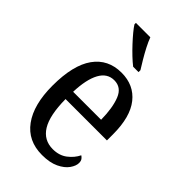

<svg xmlns="http://www.w3.org/2000/svg" viewBox="-235 -844 932 932"><g transform="rotate(45 231.0 -378.0)"><path d="M248 10Q151 10 98.5 -62Q46 -134 46 -264Q46 -405 96.5 -475.5Q147 -546 239 -546Q324 -546 372.5 -485Q421 -424 421 -305V-263H137Q138 -152 170.5 -99.5Q203 -47 265 -47Q309 -47 339 -70Q369 -93 384 -124Q391 -120 397 -112Q403 -104 403 -90Q403 -70 386.5 -46.5Q370 -23 335.5 -6.5Q301 10 248 10ZM330 -314Q329 -395 309 -445Q289 -495 240 -495Q192 -495 166.5 -448Q141 -401 138 -314ZM258 -606Q240 -620 219.5 -639.5Q199 -659 178.5 -681Q158 -703 141.5 -723Q125 -743 117 -756V-766H216Q224 -744 238 -717Q252 -690 267.5 -664Q283 -638 295 -619V-606Z"/></g></svg>

Font: Noto Serif Condensed
Style: Regular
Weight: 400
Width: 3
Designer: Monotype Design Team
Foundry: Monotype Imaging Inc.
Version: Version 2.015